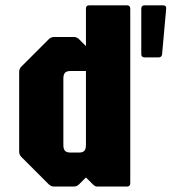

<svg xmlns="http://www.w3.org/2000/svg" viewBox="-20 -686 631 706"><path d="M179 0Q167.5 0 159 -8.5L59 -108.5Q50.5 -116.5 50.5 -128.5V-421.5Q50.5 -433.5 59 -441.5L159 -541.5Q167.5 -550 179 -550H251Q263 -550 271 -541.5L296 -516.5V-654Q296 -666.5 308.5 -666.5H446.5Q459 -666.5 459 -654V-12.5Q459 0 446.5 0H338Q331.5 0 328.2 -2.5Q325 -5 321 -8.5L296 -33.5L271 -8.5Q263 0 251 0ZM240 -125H269.5Q284.5 -125 290.2 -131.5Q296 -138 296 -153V-425H240.5Q225 -425 219 -418.5Q213 -412 213 -397V-153Q213 -138 219 -131.5Q225 -125 240 -125ZM512 -475Q499.5 -475 499.5 -486.5V-653.5Q499.5 -666.5 512 -666.5H578.5Q592.5 -666.5 591 -653.5L576 -486.5Q574.5 -475 563.5 -475Z"/></svg>

Font: Jaro 24pt
Style: Regular
Weight: 400
Designer: Agyei Archer, Celine Hurka, Mirko Velimirović
Version: Version 1.000